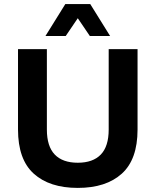

<svg xmlns="http://www.w3.org/2000/svg" viewBox="-20 -908 760 938"><path d="M360 10Q222 10 145 -59.5Q68 -129 68 -275V-668H209V-275Q209 -193 247.5 -153Q286 -113 360 -113Q434 -113 472.5 -153Q511 -193 511 -275V-668H652V-275Q652 -129 575 -59.5Q498 10 360 10ZM419 -732 360 -819 301 -732H202L299 -888H421L518 -732Z"/></svg>

Font: Celebes
Style: Bold
Weight: 700
Designer: Anugrah Pasau
Foundry: Lafontype
Version: Version 1.000; ttfautohint (v1.8.4)